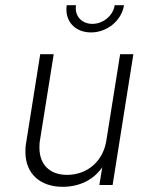

<svg xmlns="http://www.w3.org/2000/svg" viewBox="-20 -713 552 740"><path d="M331 -588C393 -588 449 -634 458 -693H422C416 -652 377 -621 336 -621C299 -621 272 -646 272 -681C272 -685 272 -689 273 -693H237C236 -687 236 -681 236 -676C236 -625 274 -588 331 -588ZM443 -504 390 -172C378 -93 318 -39 238 -39C171 -39 132 -80 132 -143C132 -152 132 -162 134 -172L187 -504H135L80 -158C78 -147 78 -137 78 -127C78 -41 138 7 221 7C287 7 340 -20 374 -68L363 0H414L494 -504Z"/></svg>

Font: Arthouse Owned Light
Style: Italic
Weight: 300
Italic angle: -10°
Designer: Jeremy Tribby
Foundry: Tribby Type
Version: Version 1.000;PS 001.000;hotconv 1.0.88;makeotf.lib2.5.64775